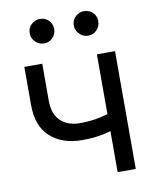

<svg xmlns="http://www.w3.org/2000/svg" viewBox="-84 -813 696 876"><g transform="rotate(-10 263.5 -375.0)"><path d="M473.6 -545.9V0H389.6V-545.9ZM441.4 -285.2V-207Q413.1 -196.8 384.8 -188.7Q356.4 -180.7 325.7 -176.3Q294.9 -171.9 257.8 -171.9Q165 -171.9 109.1 -221.9Q53.2 -272 53.7 -372.1V-546.9H136.7V-372.1Q137.2 -330.6 153.1 -303.5Q168.9 -276.4 196.3 -263.2Q223.6 -250 257.8 -250Q311 -250 354.2 -259.8Q397.5 -269.5 441.4 -285.2ZM161.1 -636.7Q138.7 -636.2 121.3 -653.6Q104 -670.9 104.5 -693.4Q104 -717.8 121.3 -733.9Q138.7 -750 161.1 -750Q185.5 -750 201.7 -733.9Q217.8 -717.8 217.8 -693.4Q217.8 -670.9 201.7 -653.6Q185.5 -636.2 161.1 -636.7ZM365.2 -636.7Q342.8 -636.2 325.7 -653.6Q308.6 -670.9 308.6 -693.4Q308.6 -717.8 325.7 -733.9Q342.8 -750 365.2 -750Q389.6 -750 406 -733.9Q422.4 -717.8 421.9 -693.4Q422.4 -670.9 406 -653.6Q389.6 -636.2 365.2 -636.7Z"/></g></svg>

Font: Inter Tight
Style: Regular
Weight: 400
Designer: Rasmus Andersson
Foundry: rsms
Version: Version 3.002